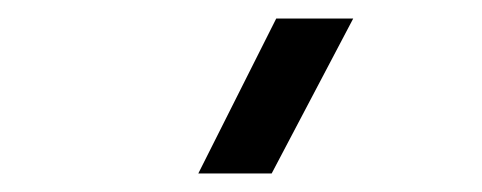

<svg xmlns="http://www.w3.org/2000/svg" viewBox="-20 -770 520 207"><path d="M277.8 -750H360.8L272.9 -583H193.8Z"/></svg>

Font: Human Sans
Style: Regular
Weight: 400
Designer: Tim Radville
Foundry: Continuum
Version: Version 1.000;FEAKit 1.0